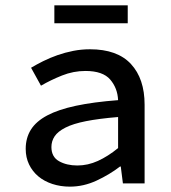

<svg xmlns="http://www.w3.org/2000/svg" viewBox="-20 -685 640 717"><path d="M241 12Q206 12 175.5 2Q145 -8 123 -26.5Q101 -45 88.5 -71Q76 -97 76 -129Q76 -170 95.5 -201Q115 -232 156.5 -254Q198 -276 263.5 -290Q329 -304 421 -311Q419 -356 391.5 -388Q364 -420 299 -420Q254 -420 211.5 -403Q169 -386 133 -365L96 -432Q116 -444 141 -456.5Q166 -469 194.5 -479Q223 -489 253.5 -495Q284 -501 316 -501Q418 -501 469 -446Q520 -391 520 -294V0H439L431 -63H428Q389 -33 340.5 -10.5Q292 12 241 12ZM269 -67Q308 -67 345.5 -84Q383 -101 421 -132V-248Q349 -242 301 -232.5Q253 -223 224.5 -208.5Q196 -194 184 -176Q172 -158 172 -136Q172 -99 200.5 -83Q229 -67 269 -67ZM183 -598V-665H457V-598Z"/></svg>

Font: SauceCodePro Nerd Font Mono
Style: Regular
Weight: 500
Monospace: yes
Designer: Paul D. Hunt, Teo Tuominen
Foundry: Adobe Systems Incorporated
Version: Version 2.030;PS 1.000;hotconv 16.6.51;makeotf.lib2.5.65220;